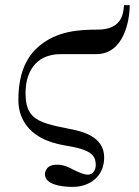

<svg xmlns="http://www.w3.org/2000/svg" viewBox="-20 -584 544 752"><path d="M52 -192C52 -154 63 -124 78 -101C121 -34 206 -19 242 -13C270 -8 298 -3 324 10C348 22 355 40 355 62C355 80 346 100 324 100C306 100 282 88 254 74C242 68 226 61 204 61C194 61 181 62 171 69C163 75 156 86 156 98C156 138 217 148 265 148C327 148 388 111 388 32C388 -52 295 -71 253 -79C188 -92 138 -102 110 -128C90 -147 80 -174 80 -220C80 -294 114 -372 218 -372H357C465 -372 488 -503 488 -564H466L465 -556C462 -527 455 -468 362 -468C287 -468 204 -462 135 -405C77 -357 52 -286 52 -192Z"/></svg>

Font: Old Standard
Style: Regular
Weight: 400
Designer: Alexey Kryukov <alexios@thessalonica.org.ru>
Version: Version 2.0